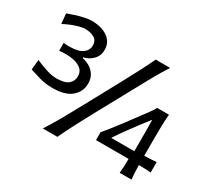

<svg xmlns="http://www.w3.org/2000/svg" viewBox="-148 -1009 1360 1251"><g transform="rotate(30 532.0 -383.5)"><path d="M212.4 -259.3Q156.2 -259.3 111.1 -273.2Q65.9 -287.1 35.6 -296.4L42.5 -372.1Q84 -354 126.7 -340.1Q169.4 -326.2 204.1 -326.2Q266.6 -327.1 292.7 -349.6Q318.8 -372.1 318.8 -408.2Q318.8 -450.2 282.2 -471.9Q245.6 -493.7 180.2 -494.6Q154.3 -494.6 129.4 -491.7V-550.8Q141.1 -549.3 152.8 -548.8Q164.6 -548.3 176.8 -548.3Q241.7 -549.3 272.2 -572Q302.7 -594.7 302.7 -630.9Q302.7 -666.5 275.9 -683.1Q249 -699.7 204.1 -700.2Q185.5 -700.2 143.8 -687.5Q102.1 -674.8 54.2 -649.4L46.9 -725.1Q67.9 -732.9 97.9 -742.7Q127.9 -752.4 159.4 -759.8Q190.9 -767.1 216.3 -767.1Q292 -767.1 337.9 -734.1Q383.8 -701.2 383.8 -645Q383.8 -600.1 354.7 -570.6Q325.7 -541 286.6 -532.7V-526.4Q313.5 -522 339.6 -506.8Q365.7 -491.7 383.1 -465.3Q400.4 -439 400.4 -400.4Q400.4 -339.8 353.8 -299.6Q307.1 -259.3 212.4 -259.3ZM290.5 0Q328.1 -58.1 360.1 -114.5Q392.1 -170.9 431.2 -243.2L574.2 -506.3Q614.7 -581.5 644.8 -638.7Q674.8 -695.8 703.1 -756.3H811.5Q772.9 -695.8 741 -638.7Q709 -581.5 668.5 -506.3L524.9 -243.2Q485.8 -170.9 456.5 -114.5Q427.2 -58.1 399.9 0ZM951.7 -106.4Q952.1 -76.2 953.4 -51.8Q954.6 -27.3 957.5 0H868.7Q871.6 -27.3 872.6 -52Q873.5 -76.7 873.5 -107.4H628.4V-166.5Q642.6 -182.6 661.9 -207Q681.2 -231.4 701.4 -257.8Q721.7 -284.2 738.3 -306.2L802.7 -393.1Q820.8 -416 838.1 -440.4Q855.5 -464.8 869.1 -488.3H957.5Q953.6 -443.4 952.6 -400.6Q951.7 -357.9 951.7 -315.4V-176.3Q974.6 -176.8 999.5 -178Q1024.4 -179.2 1042.5 -181.2V-102.1Q1024.4 -104.5 999.5 -105.2Q974.6 -106 951.7 -106.4ZM707 -169.4H880.9V-301.8Q880.9 -327.6 880.6 -353.5Q880.4 -379.4 879.4 -405.3L831.5 -343.3Q798.8 -300.3 767.1 -256.6Q735.4 -212.9 707 -169.4Z"/></g></svg>

Font: Pinar-DS1-FD Medium
Style: Regular
Weight: 500
Designer: Amin Abedi
Version: Version 3.000